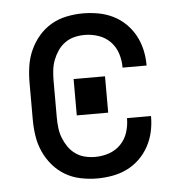

<svg xmlns="http://www.w3.org/2000/svg" viewBox="-44 -570 588 621"><g transform="rotate(-5 250.0 -260.0)"><path d="M247 8Q221 8 194 2.5Q167 -3 144 -16.5Q121 -30 103.5 -50.5Q86 -71 75 -95.5Q64 -120 60 -146.5Q56 -173 56 -200V-320Q56 -347 60 -373.5Q64 -400 75 -424.5Q86 -449 103.5 -469.5Q121 -490 144 -503.5Q167 -517 194 -522.5Q221 -528 247 -528Q272 -528 297 -523.5Q322 -519 344.5 -508Q367 -497 385 -479.5Q403 -462 415 -440Q427 -418 432.5 -393.5Q438 -369 438 -344Q438 -344 438 -343.5Q438 -343 438 -342H360Q360 -342 360 -342.5Q360 -343 360 -343Q360 -366 353 -388Q346 -410 330 -426.5Q314 -443 292 -450.5Q270 -458 247 -458Q230 -458 213.5 -454Q197 -450 183 -440Q169 -430 159.5 -416Q150 -402 144 -386.5Q138 -371 136 -354Q134 -337 134 -320V-200Q134 -183 136 -166Q138 -149 144 -133.5Q150 -118 159.5 -104Q169 -90 183 -80Q197 -70 213.5 -66Q230 -62 247 -62Q270 -62 292 -69.5Q314 -77 330 -93.5Q346 -110 353 -132Q360 -154 360 -177Q360 -177 360 -177.5Q360 -178 360 -178H438Q438 -177 438 -176.5Q438 -176 438 -176Q438 -151 432.5 -126.5Q427 -102 415 -80Q403 -58 385 -40.5Q367 -23 344.5 -12Q322 -1 297 3.5Q272 8 247 8ZM199 -201V-319H301V-201Z"/></g></svg>

Font: Iosevka SS04
Style: Regular
Weight: 400
Monospace: yes
Designer: Belleve Invis
Foundry: Belleve Invis
Version: Version 19.0.0; ttfautohint (v1.8.4)